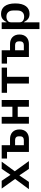

<svg xmlns="http://www.w3.org/2000/svg" viewBox="1416 -1984 768 3640"><g transform="rotate(-90 1800.0 -164.0)"><path d="M34 0 227 -262 45 -516H192L254 -425L302 -353H309L357 -425L419 -516H555L373 -268L566 0H418L347 -104L298 -177H291L242 -104L171 0Z M739 -415H614V-516H867V-358H986Q1026 -358 1059 -346Q1092 -334 1116 -311.5Q1140 -289 1153 -255.5Q1166 -222 1166 -179Q1166 -136 1153 -102.5Q1140 -69 1116 -46.5Q1092 -24 1059 -12Q1026 0 986 0H739ZM963 -96Q997 -96 1016.5 -114Q1036 -132 1036 -164V-194Q1036 -226 1016.5 -244Q997 -262 963 -262H867V-96Z M1276 -516H1404V-313H1596V-516H1724V0H1596V-212H1404V0H1276Z M2036 -415H1861V-516H2339V-415H2164V0H2036Z M2539 -415H2414V-516H2667V-358H2786Q2826 -358 2859 -346Q2892 -334 2916 -311.5Q2940 -289 2953 -255.5Q2966 -222 2966 -179Q2966 -136 2953 -102.5Q2940 -69 2916 -46.5Q2892 -24 2859 -12Q2826 0 2786 0H2539ZM2763 -96Q2797 -96 2816.5 -114Q2836 -132 2836 -164V-194Q2836 -226 2816.5 -244Q2797 -262 2763 -262H2667V-96Z M3069 -516H3197V-425H3204Q3225 -472 3261.5 -500Q3298 -528 3358 -528Q3402 -528 3438.5 -511.5Q3475 -495 3501 -461.5Q3527 -428 3541 -377Q3555 -326 3555 -258Q3555 -190 3541 -139Q3527 -88 3501 -54.5Q3475 -21 3438.5 -4.5Q3402 12 3358 12Q3298 12 3261.5 -16Q3225 -44 3204 -91H3197V200H3069ZM3304 -90Q3360 -90 3390.5 -124Q3421 -158 3421 -217V-299Q3421 -358 3390.5 -392Q3360 -426 3304 -426Q3260 -426 3228.5 -404.5Q3197 -383 3197 -339V-177Q3197 -133 3228.5 -111.5Q3260 -90 3304 -90Z"/></g></svg>

Font: IBM Plex Mono SmBld
Style: Regular
Weight: 600
Monospace: yes
Designer: Mike Abbink, Paul van der Laan, Pieter van Rosmalen
Foundry: Bold Monday
Version: Version 2.3